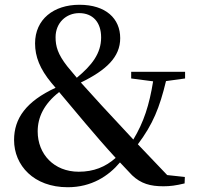

<svg xmlns="http://www.w3.org/2000/svg" viewBox="-20 -769 832 805"><path d="M665 12C693 12 717 9 754 0L755 -27L681 -35L558 -164C621 -248 649 -317 676 -429L756 -440V-468H530V-440L622 -428C606 -329 583 -257 539 -184L407 -326L319 -423C426 -475 484 -530 484 -609C484 -691 424 -749 313 -749C205 -749 127 -688 127 -587C127 -532 147 -480 196 -421L213 -401C90 -344 39 -273 39 -182C39 -76 121 16 264 16C364 16 435 -31 483 -88L534 -34C571 1 610 12 665 12ZM302 -443 262 -491C222 -542 213 -575 213 -613C213 -673 257 -714 312 -714C369 -714 404 -676 404 -612C404 -545 365 -495 302 -443ZM465 -107C422 -69 373 -49 310 -49C206 -49 138 -123 138 -218C138 -277 164 -333 228 -383L338 -252C378 -205 419 -157 465 -107Z"/></svg>

Font: Noto Serif SC SemiBold
Style: Regular
Weight: 600
Designer: Ryoko NISHIZUKA 西塚涼子 (kana & ideographs); Frank Grießhammer (Latin, Greek & Cyrillic); Wenlong ZHANG 张文龙 (bopomofo); San
Foundry: Adobe
Version: Version 2.001;hotconv 1.1.0;makeotfexe 2.6.0